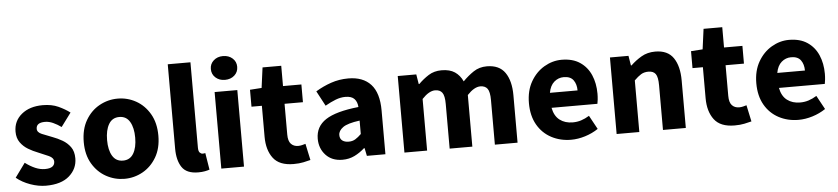

<svg xmlns="http://www.w3.org/2000/svg" viewBox="-43 -942 5223 1197"><g transform="rotate(-5 2568.5 -343.5)"><path d="M204 11Q157 11 106.5 -7Q56 -25 20 -55L84 -143Q116 -119 146.5 -106Q177 -93 207 -93Q239 -93 253.5 -104Q268 -115 268 -134Q268 -158 238 -171.5Q208 -185 171 -200Q142 -211 112.5 -228.5Q83 -246 63.5 -273.5Q44 -301 44 -341Q44 -408 94.5 -449.5Q145 -491 227 -491Q283 -491 324.5 -472Q366 -453 396 -430L333 -345Q308 -363 282.5 -374.5Q257 -386 232 -386Q177 -386 177 -347Q177 -325 206 -313Q235 -301 272 -287Q302 -276 331.5 -259Q361 -242 381 -214.5Q401 -187 401 -143Q401 -78 350.5 -33.5Q300 11 204 11Z M696 11Q635 11 581.5 -18.5Q528 -48 495 -104Q462 -160 462 -239Q462 -319 495 -375.5Q528 -432 581.5 -461.5Q635 -491 696 -491Q757 -491 810 -461.5Q863 -432 896 -375.5Q929 -319 929 -239Q929 -160 896 -104Q863 -48 810 -18.5Q757 11 696 11ZM696 -103Q740 -103 762 -140Q784 -177 784 -239Q784 -301 762 -338.5Q740 -376 696 -376Q652 -376 630 -338.5Q608 -301 608 -239Q608 -177 630 -140Q652 -103 696 -103Z M1157 11Q1084 11 1055 -32.5Q1026 -76 1026 -149V-677H1168V-143Q1168 -120 1176.5 -111.5Q1185 -103 1194 -103Q1198 -103 1201.5 -103.5Q1205 -104 1211 -105L1228 0Q1217 4 1199 7.5Q1181 11 1157 11Z M1302 0V-479H1444V0ZM1373 -549Q1338 -549 1314.5 -570Q1291 -591 1291 -624Q1291 -656 1314.5 -677Q1338 -698 1373 -698Q1409 -698 1432.5 -677Q1456 -656 1456 -624Q1456 -591 1432.5 -570Q1409 -549 1373 -549Z M1754 11Q1665 11 1626.5 -40Q1588 -91 1588 -174V-368H1523V-474L1596 -479L1613 -606H1730V-479H1845V-368H1730V-176Q1730 -135 1747 -117Q1764 -99 1792 -99Q1804 -99 1816 -102Q1828 -105 1838 -108L1860 -5Q1841 0 1815 5.5Q1789 11 1754 11Z M2060 11Q1994 11 1955.5 -30.5Q1917 -72 1917 -133Q1917 -209 1981 -251Q2045 -293 2187 -308Q2185 -340 2167.5 -359Q2150 -378 2111 -378Q2081 -378 2050 -366Q2019 -354 1984 -334L1934 -428Q1980 -456 2031 -473.5Q2082 -491 2139 -491Q2231 -491 2280 -437.5Q2329 -384 2329 -274V0H2213L2203 -49H2199Q2169 -22 2135 -5.5Q2101 11 2060 11ZM2108 -98Q2132 -98 2150 -109Q2168 -120 2187 -139V-223Q2111 -213 2082 -192Q2053 -171 2053 -144Q2053 -121 2068 -109.5Q2083 -98 2108 -98Z M2448 0V-479H2564L2574 -418H2578Q2607 -447 2641.5 -469Q2676 -491 2723 -491Q2774 -491 2805.5 -470Q2837 -449 2855 -410Q2887 -443 2923 -467Q2959 -491 3006 -491Q3084 -491 3120 -439Q3156 -387 3156 -297V0H3014V-279Q3014 -331 2999.5 -350.5Q2985 -370 2955 -370Q2917 -370 2873 -323V0H2731V-279Q2731 -331 2716.5 -350.5Q2702 -370 2672 -370Q2634 -370 2590 -323V0Z M3491 11Q3423 11 3367.5 -18.5Q3312 -48 3280 -104Q3248 -160 3248 -239Q3248 -317 3280.5 -373.5Q3313 -430 3365 -460.5Q3417 -491 3474 -491Q3543 -491 3588.5 -460.5Q3634 -430 3656.5 -378Q3679 -326 3679 -261Q3679 -242 3677 -224Q3675 -206 3673 -198H3386Q3396 -146 3429 -121Q3462 -96 3510 -96Q3538 -96 3563 -104Q3588 -112 3614 -128L3661 -42Q3624 -17 3579 -3Q3534 11 3491 11ZM3384 -292H3557Q3557 -331 3538.5 -356.5Q3520 -382 3478 -382Q3444 -382 3418 -359.5Q3392 -337 3384 -292Z M3776 0V-479H3892L3902 -418H3906Q3936 -447 3973.5 -469Q4011 -491 4060 -491Q4138 -491 4173.5 -439Q4209 -387 4209 -297V0H4066V-279Q4066 -331 4052 -350.5Q4038 -370 4007 -370Q3980 -370 3960.5 -358Q3941 -346 3918 -323V0Z M4514 11Q4425 11 4386.5 -40Q4348 -91 4348 -174V-368H4283V-474L4356 -479L4373 -606H4490V-479H4605V-368H4490V-176Q4490 -135 4507 -117Q4524 -99 4552 -99Q4564 -99 4576 -102Q4588 -105 4598 -108L4620 -5Q4601 0 4575 5.5Q4549 11 4514 11Z M4914 11Q4846 11 4790.5 -18.5Q4735 -48 4703 -104Q4671 -160 4671 -239Q4671 -317 4703.5 -373.5Q4736 -430 4788 -460.5Q4840 -491 4897 -491Q4966 -491 5011.5 -460.5Q5057 -430 5079.5 -378Q5102 -326 5102 -261Q5102 -242 5100 -224Q5098 -206 5096 -198H4809Q4819 -146 4852 -121Q4885 -96 4933 -96Q4961 -96 4986 -104Q5011 -112 5037 -128L5084 -42Q5047 -17 5002 -3Q4957 11 4914 11ZM4807 -292H4980Q4980 -331 4961.5 -356.5Q4943 -382 4901 -382Q4867 -382 4841 -359.5Q4815 -337 4807 -292Z"/></g></svg>

Font: Narnoor ExtraBold
Style: Regular
Weight: 800
Designer: S. Sridhar Murthy
Foundry: SIL International
Version: Version 3.000